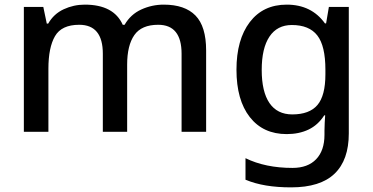

<svg xmlns="http://www.w3.org/2000/svg" viewBox="-20 -662 1609 829"><path d="M687 -642Q778 -642 824 -595Q870 -548 870 -444V-93H764V-430Q764 -555 663 -555Q591 -555 560 -510.5Q529 -466 529 -383V-93H424V-430Q424 -555 322 -555Q246 -555 217.5 -506Q189 -457 189 -365V-93H83V-632H167L182 -560H188Q212 -602 255 -622Q298 -642 346 -642Q471 -642 510 -555H518Q544 -600 590 -621Q636 -642 687 -642Z M1218 -642Q1325 -642 1383 -561H1388L1400 -632H1486V-86Q1486 29 1424.5 88Q1363 147 1237 147Q1178 147 1129.5 139Q1081 131 1040 114V21Q1126 63 1243 63Q1309 63 1345 25.5Q1381 -12 1381 -80V-98Q1381 -111 1382 -132Q1383 -153 1384 -164H1380Q1353 -122 1312 -102.5Q1271 -83 1218 -83Q1116 -83 1058.5 -156.5Q1001 -230 1001 -361Q1001 -491 1058.5 -566.5Q1116 -642 1218 -642ZM1240 -554Q1177 -554 1143.5 -504Q1110 -454 1110 -360Q1110 -266 1143.5 -217Q1177 -168 1242 -168Q1316 -168 1350.5 -208.5Q1385 -249 1385 -341V-361Q1385 -464 1350 -509Q1315 -554 1240 -554Z"/></svg>

Font: Noto Sans Kannada UI Medium
Style: Regular
Weight: 500
Designer: Jelle Bosma - Monotype Design Team
Foundry: Monotype Imaging Inc.
Version: Version 2.005; ttfautohint (v1.8.4.7-5d5b)